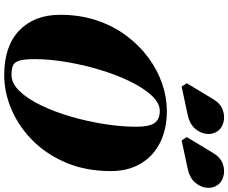

<svg xmlns="http://www.w3.org/2000/svg" viewBox="-106 -965 1081 909"><g transform="rotate(90 434.5 -510.5)"><path d="M781 -859 645 -830 629 -854 703.5 -978Q725 -1014 755.8 -1024.8Q786.5 -1035.5 814.5 -1027.8Q842.5 -1020 856 -1000.5Q872.5 -976.5 868.8 -946.8Q865 -917 842.8 -892.2Q820.5 -867.5 781 -859ZM526 -859 390 -830 374 -854 448.5 -978Q470 -1014 500.8 -1024.8Q531.5 -1035.5 559.5 -1027.8Q587.5 -1020 601 -1000.5Q617.5 -976.5 613.8 -946.8Q610 -917 587.8 -892.2Q565.5 -867.5 526 -859ZM335 10Q198 10 124 -61.5Q50 -133 50 -255Q50 -349 76.5 -427.8Q103 -506.5 148.8 -568Q194.5 -629.5 253 -672.5Q311.5 -715.5 376.2 -737.8Q441 -760 505 -760Q591.5 -760 655.5 -727.8Q719.5 -695.5 754.8 -636Q790 -576.5 790 -495Q790 -377.5 750.8 -284.2Q711.5 -191 645.8 -125.2Q580 -59.5 499.2 -24.8Q418.5 10 335 10ZM505 -726.5Q468 -726.5 432.2 -688Q396.5 -649.5 365.2 -585.2Q334 -521 310.5 -443Q287 -365 273.5 -284.8Q260 -204.5 260 -135Q260 -84 267.5 -60.5Q275 -37 291.8 -30.8Q308.5 -24.5 335 -24.5Q375 -24.5 411.8 -63Q448.5 -101.5 479.2 -165.5Q510 -229.5 532.5 -307.2Q555 -385 567.5 -465.2Q580 -545.5 580 -615Q580 -676.5 562.5 -701.5Q545 -726.5 505 -726.5Z"/></g></svg>

Font: Bodoni* 06pt Fatface
Style: Italic
Weight: 900
Italic angle: -13°
Version: Version 2.3